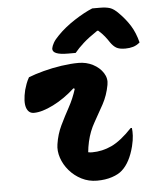

<svg xmlns="http://www.w3.org/2000/svg" viewBox="-56 -847 734 904"><g transform="rotate(-5 311.0 -395.0)"><path d="M89 -503Q119 -515 160.5 -526Q202 -537 246 -543.5Q290 -550 327 -550Q364 -550 395 -534Q426 -518 443 -491.5Q460 -465 454 -435Q445 -386 423 -345.5Q401 -305 378 -265Q355 -225 344 -177Q341 -164 339 -151Q337 -138 336 -127Q341 -126 345.5 -125.5Q350 -125 354 -125Q403 -125 447.5 -146Q492 -167 545 -223H551Q553 -207 552 -186.5Q551 -166 544 -137Q525 -62 486 -27Q469 -11 437.5 -0.5Q406 10 366 10Q327 10 293.5 -7Q260 -24 236 -52Q212 -80 201 -113Q190 -146 195 -177Q202 -224 221.5 -264.5Q241 -305 263 -345Q285 -385 299 -430L293 -433Q244 -388 190 -361Q136 -334 98 -334Q72 -334 62.5 -362Q53 -390 66 -445Q70 -459 75 -473Q80 -487 89 -503ZM414 -800H450Q479 -800 497.5 -794Q516 -788 538 -765Q568 -735 589 -701.5Q610 -668 622 -621Q607 -608 590 -603Q573 -598 553 -598Q525 -598 510.5 -606.5Q496 -615 483 -634Q474 -648 462.5 -662.5Q451 -677 433 -693H428Q386 -665 360.5 -642Q335 -619 318 -598H282Q206 -598 210 -629Q212 -640 220 -654.5Q228 -669 247 -688Q281 -723 328 -753.5Q375 -784 414 -800Z"/></g></svg>

Font: Recursive Mn Csl St XBd
Style: Italic
Weight: 800
Italic angle: -15°
Monospace: yes
Version: Version 1.079;hotconv 1.0.112;makeotfexe 2.5.65598; ttfautoh